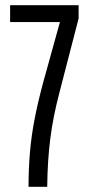

<svg xmlns="http://www.w3.org/2000/svg" viewBox="-20 -720 343 740"><path d="M90 0Q90 -69 95.5 -133.5Q101 -198 114 -264.5Q127 -331 148 -408L211 -635H19V-700H283V-649L209 -363Q185 -272 174 -187Q163 -102 162 0Z"/></svg>

Font: Georama ExtraCondensed
Style: Regular
Weight: 400
Width: 2
Designer: Jean-Baptiste Levee
Foundry: Production Type
Version: Version 1.000